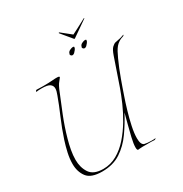

<svg xmlns="http://www.w3.org/2000/svg" viewBox="-170 -850 940 988"><g transform="rotate(-30 300.0 -356.5)"><path d="M464 -721Q468 -723 468.5 -722Q469 -721 467 -719L375 -655Q372 -653 370 -655L317 -719Q316 -721 318 -722Q320 -723 322 -721Q325 -719 335 -710.5Q345 -702 357.5 -692.5Q370 -683 378 -676Q392 -683 410.5 -692.5Q429 -702 444.5 -710.5Q460 -719 464 -721ZM155 9Q89 9 65 -23Q41 -55 41 -101Q41 -132 48.5 -165.5Q56 -199 66 -230Q85 -288 109 -343.5Q133 -399 150 -446Q154 -456 156.5 -465.5Q159 -475 159 -483Q159 -499 146 -508.5Q133 -518 97 -518Q88 -518 80 -517.5Q72 -517 67 -516Q65 -516 65 -518Q65 -520 67.5 -522.5Q70 -525 72 -525Q79 -525 89 -524.5Q99 -524 110 -524Q126 -524 142.5 -524.5Q159 -525 169 -526Q177 -527 183 -527Q189 -527 193 -527Q208 -527 208 -522Q208 -520 204 -515.5Q200 -511 195 -504Q182 -490 167 -451Q149 -408 125 -348Q101 -288 84 -227Q76 -199 70.5 -169Q65 -139 65 -112Q65 -66 87 -33Q109 0 167 0Q210 0 248 -21.5Q286 -43 317.5 -79Q349 -115 374 -157Q399 -199 417.5 -241.5Q436 -284 448 -318L503 -478Q514 -510 525.5 -520.5Q537 -531 545 -533Q557 -536 564.5 -537Q572 -538 585 -542L599 -547Q601 -548 599.5 -545Q598 -542 596 -541Q578 -536 564 -526Q547 -515 532 -488Q526 -477 516 -455.5Q506 -434 495.5 -408Q485 -382 476 -357Q467 -332 461 -315Q457 -303 446 -271.5Q435 -240 423 -199.5Q411 -159 402.5 -119Q394 -79 394 -50Q394 -12 412 -6Q420 -4 430.5 -3Q441 -2 451 -2Q458 -2 464 -2Q470 -2 475 -3Q477 -3 477 -2Q477 -1 473.5 1Q470 3 467 3Q460 2 449 2Q438 2 427 2Q411 2 397.5 2Q384 2 379 3Q376 4 371 4Q364 4 364 -13Q364 -34 372.5 -70Q381 -106 388 -132Q390 -140 393.5 -153.5Q397 -167 400.5 -180Q404 -193 405 -197Q378 -146 344.5 -98.5Q311 -51 265.5 -21Q220 9 155 9ZM394 -586Q388 -586 384 -591Q380 -596 383 -600Q385 -611 396.5 -616.5Q408 -622 415 -622Q422 -622 422 -618Q422 -611 416 -603.5Q410 -596 405 -591Q398 -586 394 -586ZM322 -586Q316 -586 312 -591Q308 -596 311 -600Q313 -611 324.5 -616.5Q336 -622 343 -622Q350 -622 350 -618Q350 -611 344 -603.5Q338 -596 333 -591Q326 -586 322 -586Z"/></g></svg>

Font: Explora
Style: Regular
Weight: 400
Designer: Robert E. Leuschke
Foundry: Robert E. Leuschke
Version: Version 1.010